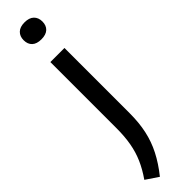

<svg xmlns="http://www.w3.org/2000/svg" viewBox="-364 -738 940 940"><g transform="rotate(-45 106.0 -268.0)"><path d="M47.5 233 -17 189.5Q13 146.5 31 105.2Q49 64 57.2 18Q65.5 -28 65.5 -85.5V-543.5H163V-91.5Q163 -26 151.2 28Q139.5 82 114.2 131.5Q89 181 47.5 233ZM113.5 -653Q81.5 -653 65 -668.5Q48.5 -684 48.5 -711.5Q48.5 -738.5 65 -754.5Q81.5 -770.5 113.5 -770.5Q145.5 -770.5 162 -754.5Q178.5 -738.5 178.5 -711.5Q178.5 -684 162 -668.5Q145.5 -653 113.5 -653Z"/></g></svg>

Font: Encode Sans Semi Condensed Medium
Style: Regular
Weight: 500
Width: 4
Designer: Multiple Designers
Foundry: Impallari Type
Version: Version 3.000; ttfautohint (v1.8.3) -l 8 -r 50 -G 200 -x 14 